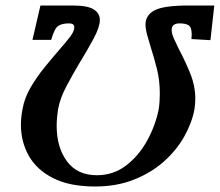

<svg xmlns="http://www.w3.org/2000/svg" viewBox="-20 -666 799 698"><path d="M231 -581Q206 -581 192 -572Q178 -563 166 -521H98L127 -646H243Q298 -646 320.5 -632Q343 -618 343 -593Q343 -568 320.5 -526Q298 -484 269 -437Q244 -395 221.5 -352.5Q199 -310 191 -269Q189 -255 187.5 -239.5Q186 -224 186 -209Q186 -130 223.5 -79.5Q261 -29 332 -29Q392 -29 438 -64Q484 -99 514.5 -154Q545 -209 557 -269Q559 -282 560 -296.5Q561 -311 561 -325Q561 -374 550.5 -415.5Q540 -457 529 -491Q521 -517 515 -539Q509 -561 509 -577Q509 -611 542 -628.5Q575 -646 667 -646H759L745 -520L676 -524Q676 -529 676.5 -534Q677 -539 677 -540Q677 -566 666.5 -573.5Q656 -581 633 -581Q604 -581 604 -557Q604 -544 612 -526Q620 -508 630 -488Q650 -451 670 -403Q690 -355 690 -307Q690 -290 687 -269Q678 -220 650 -170Q622 -120 576 -79Q530 -38 467 -13Q404 12 326 12Q233 12 173 -18.5Q113 -49 84.5 -100Q56 -151 56 -213Q56 -239 62 -270Q69 -310 91.5 -348.5Q114 -387 143.5 -423Q173 -459 199 -489Q220 -513 235 -532.5Q250 -552 250 -567Q250 -581 231 -581Z"/></svg>

Font: Libertinus Serif Semibold Italic
Style: Regular
Weight: 600
Italic angle: -11.5°
Designer: Philipp H. Poll, Khaled Hosny
Foundry: Caleb Maclennan
Version: Version 7.051;RELEASE